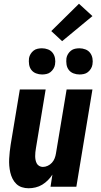

<svg xmlns="http://www.w3.org/2000/svg" viewBox="-20 -998 540 1026"><path d="M133 8Q114 8 97 2.5Q80 -3 67.5 -15Q55 -27 47 -43Q39 -59 35 -76.5Q31 -94 29.5 -112.5Q28 -131 29 -149.5Q30 -168 32 -187Q34 -206 37 -225L86 -520H224L172 -206Q170 -195 169 -184.5Q168 -174 168 -163.5Q168 -153 170 -143Q172 -133 176.5 -124.5Q181 -116 190 -111Q199 -106 209 -106Q222 -106 235 -112Q248 -118 257.5 -128.5Q267 -139 272 -152Q277 -165 279 -178L336 -520H474L388 0H250L260 -65Q250 -49 236 -35Q222 -21 205.5 -11Q189 -1 170 3.5Q151 8 133 8ZM405 -600Q388 -600 372.5 -606Q357 -612 347.5 -624.5Q338 -637 335.5 -653.5Q333 -670 335 -687Q337 -699 343.5 -709.5Q350 -720 359.5 -727.5Q369 -735 381 -737.5Q393 -740 404 -740Q421 -740 436.5 -734Q452 -728 461.5 -715.5Q471 -703 474 -686.5Q477 -670 474 -653Q472 -641 465.5 -630.5Q459 -620 449.5 -612.5Q440 -605 428 -602.5Q416 -600 405 -600ZM205 -600Q188 -600 172.5 -606Q157 -612 147.5 -624.5Q138 -637 135.5 -653.5Q133 -670 135 -687Q137 -699 143.5 -709.5Q150 -720 159.5 -727.5Q169 -735 181 -737.5Q193 -740 204 -740Q221 -740 236.5 -734Q252 -728 261.5 -715.5Q271 -703 274 -686.5Q277 -670 274 -653Q272 -641 265.5 -630.5Q259 -620 249.5 -612.5Q240 -605 228 -602.5Q216 -600 205 -600ZM312 -778 254 -832 402 -978 474 -912Z"/></svg>

Font: Iosevka SS18 Heavy
Style: Italic
Weight: 900
Italic angle: -9°
Monospace: yes
Designer: Belleve Invis
Foundry: Belleve Invis
Version: Version 25.1.1; ttfautohint (v1.8.4)